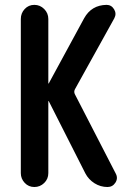

<svg xmlns="http://www.w3.org/2000/svg" viewBox="-20 -750 540 770"><path d="M63.5 -55.7V-673.8Q63.5 -697.3 79.1 -713.9Q94.7 -730.5 117.7 -730.5Q140.6 -730.5 157.2 -713.9Q173.8 -697.3 173.8 -673.8V-416V-415Q175.8 -415 175.8 -416L317.4 -676.8Q346.7 -729.5 407.2 -730.5Q426.8 -730.5 437.5 -712.9Q448.2 -695.3 438.5 -676.8L280.3 -391.6Q275.4 -381.8 280.3 -372.1L444.3 -53.7Q454.1 -35.2 442.9 -17.6Q431.6 0 411.1 0Q382.8 0 358.9 -15.1Q335 -30.3 322.3 -54.7L175.8 -343.8Q175.8 -344.7 173.8 -344.7V-343.8V-55.7Q173.8 -32.2 157.2 -16.1Q140.6 0 117.7 0Q94.7 0 79.1 -16.6Q63.5 -33.2 63.5 -55.7Z"/></svg>

Font: Rounded-X Mgen+ 2m medium
Style: Regular
Weight: 500
Designer: [Source Han Sans]
Ryoko NISHIZUKA  (kana & ideographs); Paul D. Hunt (Latin, Greek & Cyrillic); Wenlong ZHANG  (bopomofo
Version: Version 1.059.20150602